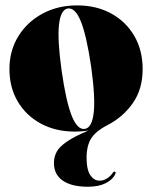

<svg xmlns="http://www.w3.org/2000/svg" viewBox="-20 -478 564 712"><path d="M266 -458Q337.5 -458 392.2 -428Q447 -398 478 -344.8Q509 -291.5 509 -222Q509 -147.5 472.5 -95.5Q436 -43.5 378.5 -14Q333 9.5 317 37.2Q301 65 301 104.5Q301 151.5 315 171.8Q329 192 349 192Q365 192 378 183Q391 174 398.5 162.5Q402 156.5 407 159Q410.5 161.5 407 168.5Q397.5 188.5 371.5 201.5Q345.5 214.5 306 214.5Q245.5 214.5 212.8 191.8Q180 169 180 126.5Q180 103.5 190.5 84.5Q201 65.5 228.5 46.8Q256 28 308 6Q292 8.5 279.8 9.2Q267.5 10 258 10Q186.5 10 131.8 -19.5Q77 -49 46 -101.2Q15 -153.5 15 -222Q15 -290 47.8 -343.2Q80.5 -396.5 137.2 -427.2Q194 -458 266 -458ZM294.5 0Q321 -4 327.5 -60Q334 -116 318 -231Q301 -346 280 -398.2Q259 -450.5 231 -446.5Q205 -442 198.8 -386.5Q192.5 -331 208.5 -216Q225 -101 246 -48.5Q267 4 294.5 0Z"/></svg>

Font: Fraunces 144pt S000 Black
Style: Regular
Weight: 900
Version: Version 1.000; ttfautohint (v1.8.3)